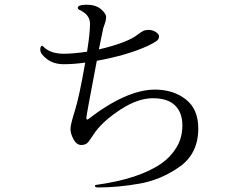

<svg xmlns="http://www.w3.org/2000/svg" viewBox="-20 -783 1040 826"><path d="M153.3 -568.4Q153.3 -585.9 161.1 -585.9Q163.1 -585.9 166 -583Q195.3 -551.8 254.9 -551.8Q293 -551.8 354.5 -560.5Q367.2 -639.6 367.2 -680.7Q367.2 -720.7 320.3 -741.2Q314.5 -745.1 314.5 -749Q314.5 -762.7 353.5 -762.7Q391.6 -762.7 414.1 -743.7Q436.5 -724.6 436.5 -710Q436.5 -695.3 429.7 -677.7Q422.9 -660.2 421.9 -650.4Q419.9 -640.6 405.3 -570.3Q529.3 -599.6 573.2 -634.8Q585.9 -644.5 595.2 -649.4Q604.5 -654.3 620.1 -654.3Q635.7 -654.3 649.9 -645.5Q664.1 -636.7 664.1 -626Q664.1 -614.3 653.3 -606.4Q642.6 -598.6 616.2 -585.9Q530.3 -545.9 396.5 -521.5Q351.6 -286.1 351.6 -277.3Q351.6 -268.6 355.5 -268.6L358.4 -269.5Q524.4 -397.5 646.5 -397.5Q725.6 -397.5 779.3 -355.5Q833 -313.5 833 -230.5Q833 -122.1 752.4 -65.4Q671.9 -8.8 578.6 7.3Q485.4 23.4 405.3 23.4Q388.7 23.4 388.7 18.6Q388.7 12.7 391.6 12.7Q578.1 -12.7 674.8 -80.1Q712.9 -106.4 738.8 -147.9Q764.6 -189.5 764.6 -244.1Q764.6 -298.8 732.9 -329.6Q701.2 -360.4 637.7 -360.4Q574.2 -360.4 502 -314Q429.7 -267.6 391.6 -217.8Q383.8 -207 375 -193.4Q365.2 -178.7 361.3 -173.8Q350.6 -159.2 330.1 -159.2Q309.6 -159.2 296.4 -183.6Q283.2 -208 283.2 -227.5Q283.2 -247.1 301.8 -305.7Q320.3 -363.3 346.7 -513.7Q297.9 -506.8 254.4 -506.8Q210.9 -506.8 182.1 -528.8Q153.3 -550.8 153.3 -568.4Z"/></svg>

Font: GenEi Koburi Mincho v6
Style: Regular
Weight: 400
Designer: o_tamon (Modified)
Foundry: o_tamon / Adobe Systems Incorporated
Version: Version 6.1